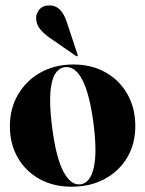

<svg xmlns="http://www.w3.org/2000/svg" viewBox="-20 -698 550 728"><path d="M258.5 -453.5Q327 -453.5 380 -423.8Q433 -394 463 -341.2Q493 -288.5 493 -220Q493 -152 462 -100.2Q431 -48.5 376.5 -19.2Q322 10 251.5 10Q183 10 130.2 -19Q77.5 -48 47.5 -100Q17.5 -152 17.5 -220Q17.5 -287.5 48.8 -340.2Q80 -393 134.2 -423.2Q188.5 -453.5 258.5 -453.5ZM285 1Q321.5 -3.5 335.2 -60.8Q349 -118 334.5 -230.5Q319.5 -343 292.2 -395.2Q265 -447.5 226.5 -443.5Q149 -433.5 178 -212.5Q192.5 -100.5 220.2 -47.8Q248 5 285 1ZM233.5 -613.5 274 -491.5Q275.5 -487 274 -485.5Q272 -483.5 268.5 -485.5L166 -556.5Q146 -570.5 131.5 -588.2Q117 -606 117 -631Q117 -646.5 129.5 -662Q142 -677.5 168.5 -677.5Q213 -677.5 233.5 -613.5Z"/></svg>

Font: Fraunces 144pt S000
Style: Bold
Weight: 700
Version: Version 1.000; ttfautohint (v1.8.3)